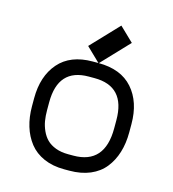

<svg xmlns="http://www.w3.org/2000/svg" viewBox="-108 -799 815 902"><g transform="rotate(15 300.0 -348.0)"><path d="M536.6 -274.4V-234.4Q536.6 -180.7 522.9 -136.5Q509.3 -92.3 482.4 -58.6Q455.6 -24.9 411.9 -6.3Q368.2 12.2 311 12.2H286.1Q230 12.2 186.8 -6.8Q143.6 -25.9 116.9 -59.8Q90.3 -93.8 76.9 -137.9Q63.5 -182.1 63.5 -234.9V-273.9Q63.5 -381.3 120.1 -446.5Q176.8 -511.7 285.2 -511.7H313Q422.4 -511.7 479.5 -447Q536.6 -382.3 536.6 -274.4ZM313 -438.5H285.2Q136.7 -438.5 136.7 -273.9V-234.9Q136.7 -207.5 140.6 -183.8Q144.5 -160.2 155 -137Q165.5 -113.8 181.9 -97.4Q198.2 -81.1 224.9 -71Q251.5 -61 286.1 -61H311Q463.4 -61 463.4 -234.4V-274.4Q463.4 -438.5 313 -438.5ZM313.5 -510.7 245.1 -576.7 371.1 -709.5 439.5 -643.6Z"/></g></svg>

Font: Anka/Coder
Style: Regular
Weight: 400
Monospace: yes
Version: Version 001.100